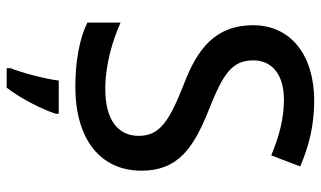

<svg xmlns="http://www.w3.org/2000/svg" viewBox="-218 -612 985 590"><g transform="rotate(90 275.0 -317.5)"><path d="M505 -259C505 -371 437 -419 316 -467C208 -510 166 -537 166 -603C166 -659 208 -697 287 -697C347 -697 403 -681 458 -658L492 -747C432 -773 367 -790 290 -790C151 -790 58 -719 58 -602C58 -485 133 -430 238 -390C352 -345 398 -316 398 -251C398 -188 350 -148 254 -148C179 -148 103 -171 50 -195V-93C98 -69 169 -56 247 -56C407 -56 505 -132 505 -259ZM330 4V-5H228C223 38 204 108 190 143V155H250C285 109 318 43 330 4Z"/></g></svg>

Font: Noto Sans Malayalam UI Medium
Style: Regular
Weight: 500
Designer: Jelle Bosma - Monotype Design Team
Foundry: Monotype Imaging Inc.
Version: Version 2.104